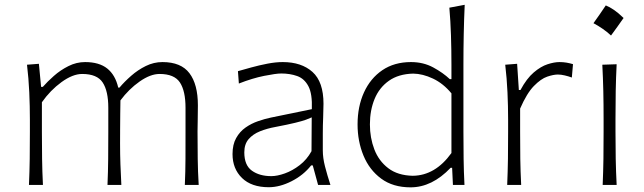

<svg xmlns="http://www.w3.org/2000/svg" viewBox="-20 -782 2723 812"><path d="M761.7 0Q764.2 -57.1 764.4 -109.9Q764.6 -162.6 764.6 -224.6V-326.2Q764.6 -397 741 -433.1Q717.3 -469.2 654.8 -469.2Q616.2 -469.2 570.6 -437.3Q524.9 -405.3 489.3 -357.4Q488.8 -333 488.5 -299.8Q488.3 -266.6 488 -233.2Q487.8 -199.7 487.8 -174.3Q487.8 -128.4 489.3 -86.7Q490.7 -44.9 493.2 0H434.6Q437 -57.1 437.5 -109.9Q438 -162.6 438 -224.6V-326.2Q438 -397 414.3 -433.1Q390.6 -469.2 327.6 -469.2Q287.6 -469.2 240.2 -434.8Q192.9 -400.4 157.2 -349.6V-224.6Q157.2 -162.6 158 -109.9Q158.7 -57.1 161.6 0H102.5Q105 -57.1 105.7 -110.1Q106.4 -163.1 106.4 -226.1V-277.3Q106.4 -332.5 103.8 -391.6Q101.1 -450.7 94.2 -508.3L144.5 -512.2L153.8 -414.6H161.1Q180.2 -436.5 207.8 -460.9Q235.4 -485.4 269.3 -502.4Q303.2 -519.5 339.8 -519.5Q399.4 -519.5 433.6 -492.2Q467.8 -464.8 480 -411.6H485.4Q506.3 -436.5 534.7 -461.4Q563 -486.3 596.7 -502.9Q630.4 -519.5 667 -519.5Q745.6 -519.5 781.2 -472.4Q816.9 -425.3 816.9 -336.9Q816.9 -304.2 816.2 -275.9Q815.4 -247.6 815.4 -226.1Q815.4 -163.1 816.2 -110.1Q816.9 -57.1 820.3 0Z M1116.7 9.8Q1043.5 9.8 1003.4 -29.3Q963.4 -68.4 963.4 -130.4Q963.4 -170.9 978.8 -198.2Q994.1 -225.6 1018.6 -242.7Q1043 -259.8 1071.3 -269.5Q1099.6 -279.3 1125.5 -284.7L1298.8 -320.3Q1301.3 -385.3 1284.2 -417.5Q1267.1 -449.7 1236.8 -460.4Q1206.5 -471.2 1169.4 -471.2Q1147.5 -471.2 1097.4 -461.2Q1047.4 -451.2 990.2 -428.7L986.3 -481Q1009.8 -487.8 1042.7 -496.8Q1075.7 -505.9 1110.8 -512.7Q1146 -519.5 1175.8 -519.5Q1254.9 -519.5 1301.5 -477.8Q1348.1 -436 1348.1 -343.3Q1348.1 -320.8 1346.7 -286.1Q1345.2 -251.5 1345.2 -216.8V-146Q1345.2 -114.3 1354.5 -78.1Q1363.8 -42 1377.4 0H1325.2L1302.7 -82.5H1295.9Q1263.2 -41 1213.1 -15.6Q1163.1 9.8 1116.7 9.8ZM1127.4 -37.1Q1152.3 -37.1 1184.6 -48.6Q1216.8 -60.1 1247.3 -83.5Q1277.8 -106.9 1297.4 -142.6L1298.3 -285.6Q1289.1 -281.2 1273.7 -275.6Q1258.3 -270 1228.5 -262.7Q1198.7 -255.4 1145 -245.1Q1109.9 -238.8 1079.8 -226.8Q1049.8 -214.8 1031.5 -193.6Q1013.2 -172.4 1013.2 -137.7Q1013.2 -83 1045.4 -60.1Q1077.6 -37.1 1127.4 -37.1Z M1716.3 10.3Q1642.1 10.3 1592.3 -26.4Q1542.5 -63 1517.3 -123.8Q1492.2 -184.6 1492.2 -255.9Q1492.2 -331.5 1519.3 -391.1Q1546.4 -450.7 1596.9 -485.1Q1647.5 -519.5 1718.3 -519.5Q1770.5 -519.5 1812.3 -496.8Q1854 -474.1 1882.3 -447.3H1889.2V-507.8Q1889.2 -573.2 1887.2 -633.3Q1885.3 -693.4 1880.4 -749.5L1945.3 -761.7Q1942.4 -698.7 1941.2 -636.5Q1939.9 -574.2 1939.9 -507.8V-226.1Q1939.9 -163.1 1940.7 -110.1Q1941.4 -57.1 1944.3 0H1895.5L1892.1 -72.3H1885.7Q1807.1 10.3 1716.3 10.3ZM1725.6 -38.6Q1820.8 -39.6 1889.2 -134.8V-387.2Q1854.5 -429.2 1811 -449.7Q1767.6 -470.2 1727.5 -470.7Q1665.5 -469.2 1624.8 -440.4Q1584 -411.6 1564.2 -363.5Q1544.4 -315.4 1544.4 -255.9Q1544.4 -199.2 1563.2 -150.1Q1582 -101.1 1622.1 -70.6Q1662.1 -40 1725.6 -38.6Z M2125 0Q2127.4 -57.1 2128.2 -110.1Q2128.9 -163.1 2128.9 -226.1V-277.3Q2128.9 -332.5 2126.2 -391.6Q2123.5 -450.7 2116.7 -508.3L2167 -512.2L2174.3 -401.4H2181.2Q2207.5 -450.2 2237.3 -475.6Q2267.1 -501 2295.7 -510.3Q2324.2 -519.5 2346.2 -519.5Q2361.8 -519.5 2376 -517.1Q2390.1 -514.6 2403.3 -510.7L2398.4 -454.1Q2383.8 -459.5 2368.2 -463.1Q2352.5 -466.8 2339.4 -466.8Q2320.8 -466.8 2294.2 -457.8Q2267.6 -448.7 2237.8 -418.2Q2208 -387.7 2179.7 -322.8V-224.6Q2179.7 -162.6 2180.4 -109.9Q2181.2 -57.1 2184.1 0Z M2542 -759.1Q2558.2 -752.6 2576.7 -740Q2595.2 -727.4 2617.2 -705.9Q2604.3 -687.6 2591.2 -669.1Q2578 -650.6 2564.1 -631.8Q2547.4 -647.4 2528.3 -660.5Q2509.3 -673.7 2489.9 -683.9Q2503.4 -702.7 2516 -720.9Q2528.6 -739.2 2542 -759.1ZM2528.8 0Q2531.2 -57.1 2532 -110.1Q2532.7 -163.1 2532.7 -226.1V-277.3Q2532.7 -342.3 2531.5 -396.7Q2530.3 -451.2 2527.3 -508.3L2587.9 -510.3Q2585 -452.6 2584 -397.7Q2583 -342.8 2583 -277.3V-226.1Q2583 -163.1 2584 -110.1Q2585 -57.1 2587.9 0Z"/></svg>

Font: Pinar DS1 Light
Style: Regular
Weight: 300
Designer: Amin Abedi
Version: Version 3.000